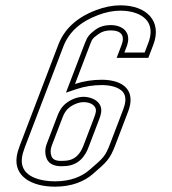

<svg xmlns="http://www.w3.org/2000/svg" viewBox="-20 -694 646 720"><path d="M54.2 -148C48.3 -132.7 44.5 -118.8 42.7 -106.5C32 -33.2 97.5 6 186.5 6C249.1 6 295.9 -13.7 327.6 -41C380 -86.1 392.1 -96.9 411.7 -148L460.6 -276C488.9 -350 449.2 -393.7 363.5 -395C326.9 -395 292.8 -389.7 261.2 -379L317.4 -526C326.2 -549.2 326.9 -549.7 349.7 -566.5C361.9 -575.5 377.2 -580 395.5 -580C435 -580 449.1 -559.9 436.1 -526L417.4 -477H536.1L554.9 -526C588.3 -613.4 531.6 -674 431.4 -674C402.3 -674 371.8 -668 340.2 -656C268.6 -628.9 221.6 -586.1 198.6 -526ZM339.4 -274.5C338.5 -268.8 336.3 -261.7 333 -253L292.9 -148C282.3 -120.3 263.3 -91 218.6 -91C193.7 -89 178.6 -94.3 173.5 -107C168.3 -119.7 168.6 -133.3 174.2 -148L214.3 -253C219.4 -266.3 225.4 -276.7 232.4 -284C243.8 -296.1 269.2 -311 293.9 -311C319.5 -311 343.1 -297.8 339.4 -274.5ZM72.8 -140.9 217.3 -518.9C238 -572.9 279.5 -611.6 347.3 -637.3C377 -648.6 405 -654 431.4 -654C454.8 -654 475 -650.4 491.3 -644.2C537.7 -626.6 557.6 -589.3 536.2 -533.1L522.4 -497H446.4L454.8 -518.9C458.5 -528.7 460.8 -538.4 460.8 -548C460.8 -583.3 429.9 -600 395.5 -600C373.9 -600 354 -594.5 337.8 -582.6C315.7 -566.2 307.7 -556.7 298.7 -533.1L227.3 -346.5L267.6 -360.1C296.9 -369.9 329 -375 363.4 -375C383.9 -374.7 401.2 -371.6 414.1 -366.7C447.3 -354.1 460 -330.4 441.9 -283.1L393 -155.1C374.4 -106.5 367.6 -101.8 314.6 -56.1C286.7 -32.1 244.9 -14 186.5 -14C174 -14 162 -14.8 150.9 -16.5C87.2 -25.7 55.6 -56.2 62.5 -103.6C64 -114.1 67.4 -126.6 72.8 -140.9ZM359.1 -271.3C366 -314.2 322.1 -331 293.9 -331C261.7 -331 232.8 -313.5 217.9 -297.8C208.4 -287.8 201.3 -275.1 195.6 -260.1L155.5 -155.1C148.4 -136.7 147.7 -117.2 155 -99.5C165.5 -73.5 194.4 -69.2 219.4 -71C275.8 -71.7 300.1 -110.7 311.6 -140.9L351.7 -245.9C355.3 -255.3 357.9 -263.5 359.1 -271.3Z"/></svg>

Font: Din Kursivschrift
Style: BreitGhost
Weight: 400
Version: Version 1.089